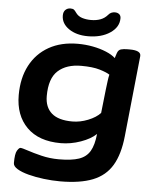

<svg xmlns="http://www.w3.org/2000/svg" viewBox="-61 -765 821 1028"><g transform="rotate(5 350.0 -251.5)"><path d="M301 212Q258 212 213 206.5Q168 201 130 191Q92 181 69 167Q46 153 46 136Q46 85 56.5 68.5Q67 52 74 52Q83 52 114 62.5Q145 73 190 84Q235 95 284 95Q352 95 391.5 81.5Q431 68 450.5 35Q470 2 476 -58Q447 -30 393.5 -11Q340 8 286 8Q168 8 104 -56Q40 -120 40 -229Q40 -321 75.5 -388.5Q111 -456 176.5 -493Q242 -530 332 -530Q373 -530 412.5 -522.5Q452 -515 484.5 -501.5Q517 -488 535 -471Q537 -479 539.5 -485.5Q542 -492 544 -499Q550 -516 564 -520Q578 -524 599 -524H611Q673 -524 670 -493L625 -58Q615 39 579.5 98.5Q544 158 476 185Q408 212 301 212ZM338 -113Q380 -113 422.5 -130Q465 -147 488 -172L502 -299Q506 -330 508 -347Q510 -364 514 -380Q498 -391 460 -402.5Q422 -414 360 -414Q281 -414 235.5 -373Q190 -332 190 -237Q190 -177 226.5 -145Q263 -113 338 -113ZM381 -575Q319 -575 278.5 -603Q238 -631 238 -674Q238 -694 249 -704.5Q260 -715 276 -715Q289 -715 295 -710Q301 -705 307 -696Q320 -677 342 -670Q364 -663 390 -663Q419 -663 441.5 -671.5Q464 -680 480 -699Q493 -715 515 -715Q529 -715 538 -707.5Q547 -700 547 -686Q547 -638 500 -606.5Q453 -575 381 -575Z"/></g></svg>

Font: Asap Expanded Expanded Regular
Style: Bold Italic
Weight: 700
Width: 7
Italic angle: -6°
Designer: Pablo Cosgaya
Foundry: Omnibus-Type
Version: Version 3.001; ttfautohint (v1.8.4.7-5d5b)